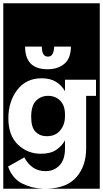

<svg xmlns="http://www.w3.org/2000/svg" viewBox="-30 -937 628 1170"><path d="M-10 213V-917H578V213H258Q379 209 437 141Q495 73 495 -32V-353H555V-451H366V-381Q347 -416 312 -438Q277 -460 224 -460Q129 -460 75 -389Q21 -318 21 -217Q21 -110 80 -55Q139 0 218 0Q278 0 313 -24Q348 -48 366 -82V-32Q366 36 332.5 71Q299 106 247 106Q163 106 118 22L19 78Q46 152 105.5 181.5Q165 211 232 213ZM402 -653H300Q300 -629 291.5 -610.5Q283 -592 262 -592Q225 -592 225 -653H123Q123 -515 260 -515Q323 -515 362.5 -548.5Q402 -582 402 -653ZM366 -239V-228Q366 -178 337 -142.5Q308 -107 255 -107Q214 -107 187 -133.5Q160 -160 160 -225Q160 -294 190 -323.5Q220 -353 263 -353Q307 -353 336.5 -324Q366 -295 366 -239Z"/></svg>

Font: Zilla Slab Highlight
Style: Bold
Weight: 700
Designer: Typotheque Type Foundry
Foundry: Typotheque type foundry
Version: Version 1.1; 2017; ttfautohint (v1.6)